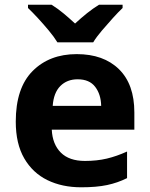

<svg xmlns="http://www.w3.org/2000/svg" viewBox="-20 -786 637 816"><path d="M306 -556Q420 -556 485.5 -492Q551 -428 551 -308V-235H200Q203 -173 238.5 -137.5Q274 -102 341 -102Q392 -102 434 -112Q476 -122 520 -142V-29Q480 -9 435 0.5Q390 10 325 10Q244 10 181.5 -20.5Q119 -51 83 -113Q47 -175 47 -269Q47 -412 118.5 -484Q190 -556 306 -556ZM310 -449Q265 -449 236.5 -420.5Q208 -392 204 -336H410Q409 -385 384.5 -417Q360 -449 310 -449ZM224 -606Q210 -629 187.5 -656Q165 -683 141.5 -708.5Q118 -734 99 -752V-766H199Q226 -749 249.5 -729.5Q273 -710 299 -686Q325 -710 350 -730Q375 -750 401 -766H501V-752Q483 -735 459.5 -709Q436 -683 413 -656Q390 -629 376 -606Z"/></svg>

Font: Noto Sans Meetei Mayek
Style: Bold
Weight: 700
Designer: Monotype Design Team and Neelakash Kshetrimayum
Foundry: Monotype Imaging Inc.
Version: Version 2.002; ttfautohint (v1.8.4.7-5d5b)